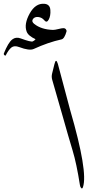

<svg xmlns="http://www.w3.org/2000/svg" viewBox="-324 -1028 561 1048"><path d="M-26.9 -677.7Q-18.6 -712.9 -8.3 -679.7Q-8.3 -679.7 59.1 -426.8Q157.2 -89.8 128.9 -6.8Q125 4.4 119.4 -1.2Q113.8 -6.8 112.3 -17.6Q93.8 -135.7 72.3 -206.5Q50.8 -277.3 17.1 -397L-39.1 -592.8Q-43.9 -609.4 -39.6 -626.5ZM-129.9 -814Q-170.4 -832.5 -178.7 -856Q-193.8 -896.5 -162.1 -954.1Q-130.4 -1011.2 -82 -1007.3Q-51.3 -1004.9 -49.1 -973.4Q-46.9 -941.9 -57.9 -921.4Q-68.8 -900.9 -82 -917Q-95.2 -933.1 -115.2 -935.1Q-135.3 -937 -144.3 -923.8Q-153.3 -910.6 -137.7 -897.9Q-99.1 -866.7 -34.7 -864.7Q-24.4 -864.7 -4.9 -869.6Q14.6 -874.5 22.9 -874.3Q31.2 -874 35.9 -867.9Q40.5 -861.8 39.1 -856.4Q27.8 -816.4 11.7 -813Q-61.5 -796.9 -140.1 -760.7Q-163.6 -750 -219.2 -771Q-246.1 -781.2 -261.7 -768.8Q-277.3 -756.3 -292.5 -726.1Q-294.9 -722.2 -299.8 -726.8Q-304.7 -731.4 -303.2 -735.8Q-279.3 -795.4 -257.3 -812.5Q-237.3 -828.1 -211.4 -818.4Q-154.8 -797.4 -144.8 -802.2Q-134.8 -807.1 -129.9 -814Z"/></svg>

Font: Amiri
Style: Slanted
Weight: 400
Italic angle: 9°
Designer: Khaled Hosny
Version: Version 000.107